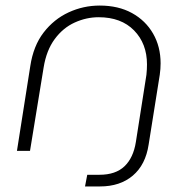

<svg xmlns="http://www.w3.org/2000/svg" viewBox="-20 -543 673 691"><path d="M286 128 294 86H338Q396 86 428 55.5Q460 25 469 -32L507 -274Q508 -284 508.5 -293Q509 -302 509 -311Q509 -386 462.5 -433.5Q416 -481 335 -481Q291 -481 249 -462Q207 -443 177 -402.5Q147 -362 137 -300L88 0H41L89 -305Q100 -378 137 -426Q174 -474 227 -498.5Q280 -523 339 -523Q406 -523 455 -496Q504 -469 531 -422Q558 -375 558 -315Q558 -295 555 -274L515 -23Q504 50 458 89Q412 128 340 128Z"/></svg>

Font: MuseoModerno Thin ExtraLight
Style: Italic
Weight: 250
Italic angle: -9°
Version: Version 1.003